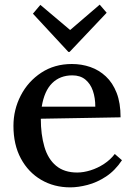

<svg xmlns="http://www.w3.org/2000/svg" viewBox="-20 -792 581 828"><path d="M283 16Q213 16 157.5 -16.5Q102 -49 70 -108.5Q38 -168 38 -249Q38 -319 69.5 -380Q101 -441 158 -478.5Q215 -516 290 -516Q332 -516 369.5 -503Q407 -490 436.5 -462.5Q466 -435 483 -391.5Q500 -348 500 -286L156 -280Q156 -212 171.5 -159Q187 -106 222 -77Q257 -48 313 -48Q340 -48 370.5 -57.5Q401 -67 428.5 -85Q456 -103 475 -128L506 -101Q476 -56 437 -30.5Q398 -5 357.5 5.5Q317 16 283 16ZM160 -332H391Q391 -370 380.5 -400.5Q370 -431 348 -449Q326 -467 292 -467Q239 -467 205 -433.5Q171 -400 160 -332ZM275 -568 122 -733 154 -771 282 -663H283L410 -772L440 -737L280 -568Z"/></svg>

Font: Lora Medium
Style: Regular
Weight: 500
Designer: Olga Karpushina, Alexei Vanyashin (Cyrillic)
Foundry: Cyreal
Version: Version 3.004